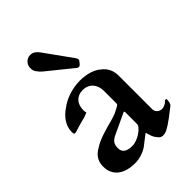

<svg xmlns="http://www.w3.org/2000/svg" viewBox="-214 -818 933 933"><g transform="rotate(-45 252.5 -352.0)"><path d="M400 -113V-346C400 -381.6 383 -409.6 360 -426C336.4 -447.6 295.1 -460 250 -460C192.6 -460 141 -439.7 108 -414C76.8 -393.7 45 -357.4 45 -312C45 -308 46 -304 46 -300C48 -297 50 -295 53 -295C55 -295 59 -296 65 -298C80 -303 95.5 -307.1 112 -312L136 -318C140.4 -320.2 162 -326.3 162 -329V-332C161 -333 161 -335 160 -338V-348C160 -389.3 185.3 -418 226 -418C270.9 -418 297 -386.4 297 -342V-257C297 -255 296 -253 296 -250C286.8 -240.8 270.6 -235.6 258 -228C248 -224 235 -219 219 -215C167.1 -201.2 117.8 -187.9 82 -164C54.8 -148.7 34 -124.8 34 -85C34 -18 84.6 14 156 14C188.7 14 218 2.7 238 -10L295 -54C296 -55 296 -53 298 -50C298 -47 300 -42 302 -37C304.1 -26.3 311.2 -10.8 318 -4C321 1 326 6 330 10C336 13 341 15 348 15C355 15 363 13 371 10C409.7 -9.3 439.8 -36.6 475 -63C480.8 -68.8 484 -80.2 484 -92V-98C483 -100 482 -101 479 -101C474.5 -101 467.1 -94.1 464 -90C455.9 -86 447.7 -80 435 -80C415.2 -80 400 -94.7 400 -113ZM148 -97C148 -126.6 159.4 -136.8 178 -148L291 -201C292 -202 292 -202 293 -202C296 -201 297 -199 297 -196V-116C297 -108 294 -100 286 -94C280 -86 271 -80 262 -74C248.9 -65.3 226 -55 207 -55C174.2 -55 148 -63.6 148 -97ZM122 -673C122 -661 125 -650 132 -642C139 -632 146 -625 153 -619L284 -513C287 -511 291 -510 294 -510C298.3 -510 305.5 -516 307 -519L315 -529C316 -530 317 -532 318 -534V-537C318 -542 315.7 -545.5 314 -549L212 -691C201.5 -706 186.7 -719 167 -719C141.6 -719 122 -698.2 122 -673Z"/></g></svg>

Font: fbb
Style: Bold
Weight: 400
Designer: David J. Perry, Michael Sharpe
Version: Version 1.045